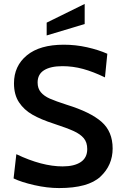

<svg xmlns="http://www.w3.org/2000/svg" viewBox="-20 -941 621 975"><path d="M49 -35 63 -158Q193 -96 298 -96Q357 -96 390 -118Q423 -140 423 -184Q423 -218 405.5 -239Q388 -260 354 -275.5Q320 -291 253 -313Q188 -334 145 -358.5Q102 -383 76.5 -421.5Q51 -460 51 -518Q51 -606 116.5 -660Q182 -714 304 -714Q364 -714 422 -701Q480 -688 525 -668L513 -548Q453 -577 401.5 -591Q350 -605 297 -605Q237 -605 204 -584.5Q171 -564 171 -522Q171 -492 187.5 -472.5Q204 -453 233.5 -440Q263 -427 319 -409Q439 -372 495.5 -322.5Q552 -273 552 -187Q552 -102 490 -44Q428 14 280 14Q220 14 154 -1Q88 -16 49 -35ZM217 -826 410 -921V-819L217 -761Z"/></svg>

Font: Cabin SemiBold
Style: Regular
Weight: 600
Designer: Pablo Impallari
Foundry: Pablo Impallari. http://www.impallari.com Igino Marini. http://www.ikern.com
Version: Version 2.200